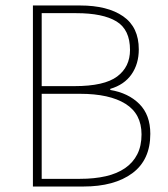

<svg xmlns="http://www.w3.org/2000/svg" viewBox="-20 -680 614 700"><path d="M100 0V-660H272Q372 -660 429 -620.5Q486 -581 486 -500Q486 -447 459.5 -409Q433 -371 382 -356V-352Q448 -341 488 -301Q528 -261 528 -192Q528 -97 462.5 -48.5Q397 0 284 0ZM132 -366H252Q360 -366 407 -401Q454 -436 454 -498Q454 -572 404.5 -602Q355 -632 258 -632H132ZM132 -28H272Q324 -28 365.5 -37.5Q407 -47 436 -67Q465 -87 480.5 -117.5Q496 -148 496 -190Q496 -265 437.5 -301.5Q379 -338 272 -338H132Z"/></svg>

Font: TypoPRO Source Sans Pro
Style: Regular
Weight: 200
Designer: Paul D. Hunt
Foundry: Adobe Systems Incorporated
Version: Version 2.020;PS 2.000;hotconv 1.0.86;makeotf.lib2.5.63406